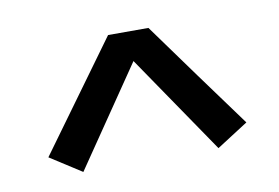

<svg xmlns="http://www.w3.org/2000/svg" viewBox="-43 -788 586 403"><g transform="rotate(-10 250.0 -587.0)"><path d="M106 -450 39 -493 207 -724H293L377 -608L461 -493L394 -450L250 -661Z"/></g></svg>

Font: Iosevka SS18
Style: Regular
Weight: 400
Monospace: yes
Designer: Belleve Invis
Foundry: Belleve Invis
Version: Version 25.1.1; ttfautohint (v1.8.4)